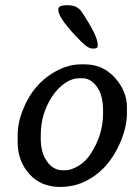

<svg xmlns="http://www.w3.org/2000/svg" viewBox="-20 -739 534 754"><path d="M226.6 -70.3H236.3Q258.8 -70.3 287.6 -87.2Q316.4 -104 336.9 -136.2Q384.8 -210 384.8 -293.9V-304.2Q384.8 -365.2 360.4 -398.4Q335.9 -431.6 304.7 -431.6H290Q262.7 -431.6 234.1 -411.9Q205.6 -392.1 183.6 -358.4Q140.1 -291 140.1 -208V-192.9Q140.1 -140.6 164.3 -105.5Q188.5 -70.3 226.6 -70.3ZM363.8 -563.5V-559.1Q363.8 -548.3 348.6 -548.3H343.8Q326.2 -548.3 301.3 -573.2Q209 -665.5 209 -699.7V-703.6Q209 -718.8 246.1 -718.8L248.5 -718.3Q283.7 -718.3 301.3 -691.9Q363.8 -598.1 363.8 -563.5ZM478.5 -317.4V-295.4Q478.5 -243.7 455.6 -187.5Q406.7 -67.9 307.1 -23.4Q265.1 -4.9 215.3 -4.9Q141.1 -4.9 95.2 -55.7Q49.3 -106.4 49.3 -182.1V-204.6Q49.3 -205.6 49.3 -207Q49.3 -255.9 69.3 -306.2Q112.3 -416 208.5 -463.9Q253.4 -486.3 298.3 -486.3H313Q383.8 -486.3 431.2 -433.8Q478.5 -381.3 478.5 -317.4Z"/></svg>

Font: Averia Libre
Style: Italic
Weight: 400
Italic angle: -7.90001°
Version: Version 1.002